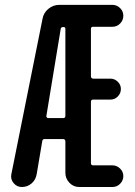

<svg xmlns="http://www.w3.org/2000/svg" viewBox="-20 -750 540 770"><path d="M223.6 -634.8 166 -285.2Q165 -282.2 167.5 -279.3Q169.9 -276.4 172.9 -276.4H233.4Q242.2 -276.4 242.2 -285.2V-634.8Q242.2 -641.6 234.4 -641.6Q224.6 -641.6 223.6 -634.8ZM67.4 0Q47.9 0 34.7 -15.6Q21.5 -31.2 25.4 -50.8L150.4 -673.8Q154.3 -698.2 173.8 -714.4Q193.4 -730.5 217.8 -730.5H430.7Q448.2 -730.5 461.4 -717.8Q474.6 -705.1 474.6 -687Q474.6 -668.9 461.9 -655.8Q449.2 -642.6 430.7 -642.6H353.5Q344.7 -642.6 344.7 -634.8V-444.3Q344.7 -435.5 353.5 -434.6H422.9Q439.5 -434.6 452.1 -422.4Q464.8 -410.2 464.8 -393.1Q464.8 -376 452.6 -363.3Q440.4 -350.6 422.9 -350.6H353.5Q344.7 -350.6 344.7 -341.8V-95.7Q344.7 -86.9 353.5 -86.9H430.7Q448.2 -86.9 461.4 -74.2Q474.6 -61.5 474.6 -43.9Q474.6 -26.4 461.9 -13.2Q449.2 0 430.7 0H297.9Q274.4 0 258.3 -17.1Q242.2 -34.2 242.2 -56.6V-182.6Q242.2 -191.4 233.4 -192.4H159.2Q150.4 -192.4 149.4 -183.6L127 -50.8Q123 -28.3 106.4 -14.2Q89.8 0 67.4 0Z"/></svg>

Font: Rounded Mgen+ 1mn medium
Style: Regular
Weight: 500
Designer: [Source Han Sans]
Ryoko NISHIZUKA  (kana & ideographs); Paul D. Hunt (Latin, Greek & Cyrillic); Wenlong ZHANG  (bopomofo
Version: Version 1.059.20150602